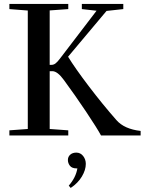

<svg xmlns="http://www.w3.org/2000/svg" viewBox="-20 -683 745 968"><path d="M27.3 0V-25.9L120.1 -32.7V-629.9L27.3 -637.2V-663.1H324.2V-637.2L230.5 -630.4V-356H239.3Q250.5 -356 260 -363.3Q269.5 -370.6 281.7 -386.7L466.8 -628.9L392.6 -637.2V-663.1H601.6V-637.2L517.1 -627.9L323.2 -397Q358.4 -339.4 428.2 -247.6Q498 -155.8 566.9 -77.6Q606.4 -32.2 689 -22.9V0H489.3Q470.2 -35.6 415.3 -117.9Q360.4 -200.2 302.7 -278.8Q270 -324.2 243.7 -324.2H230.5V-32.7L324.2 -25.9V0ZM336.4 264.6 326.7 252.9Q362.3 212.4 370.1 166H366.2Q342.8 166 332.5 152.8Q322.3 139.6 322.3 123.5Q322.3 107.4 334 96.9Q345.7 86.4 364.7 86.4Q385.7 86.4 399.2 103.5Q412.6 120.6 412.6 143.1Q412.6 173.8 392.8 207Q373 240.2 336.4 264.6Z"/></svg>

Font: Elstob 14pt Medium
Style: Regular
Weight: 500
Designer: Peter S. Baker
Version: Version 1.015